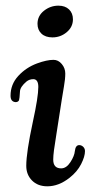

<svg xmlns="http://www.w3.org/2000/svg" viewBox="-20 -652 323 685"><path d="M113.8 -566.9Q113.8 -595.2 136.7 -613.5Q159.7 -631.8 188.5 -631.8Q212.4 -631.8 226.3 -618.4Q240.2 -605 240.2 -583Q240.2 -555.7 218 -537.1Q195.8 -518.6 167 -518.6Q142.1 -518.6 127.9 -532Q113.8 -545.4 113.8 -566.9ZM97.2 -217.3Q116.7 -306.2 116.7 -341.8Q116.7 -368.7 99.6 -369.6Q85 -369.6 74.7 -361.3Q52.2 -342.3 51.3 -326.2Q49.8 -299.3 47.9 -294.4Q44.4 -287.6 35.6 -287.6Q17.6 -289.1 17.6 -310.5Q17.6 -351.1 45.2 -381.1Q72.8 -411.1 112.3 -425.8Q147 -438.5 170.9 -438.5Q188 -438.5 200.4 -423.6Q212.9 -408.7 212.9 -389.6Q212.9 -379.9 211.7 -368.4Q210.4 -356.9 208.3 -344.5Q206.1 -332 200.4 -296.6Q194.8 -261.2 189 -223.1Q187 -209 181.2 -173.1Q175.3 -137.2 172.6 -116.5Q169.9 -95.7 169.9 -82.5Q169.9 -51.3 198.2 -51.3Q216.8 -51.3 231.2 -73.5Q245.6 -95.7 247.1 -113.3Q249.5 -134.3 262.7 -134.3Q270.5 -134.3 276.9 -128.2Q283.2 -122.1 283.2 -112.8Q283.2 -93.8 269.5 -66.7Q255.9 -39.6 228 -17.6Q189.5 12.7 148.9 12.7Q114.7 12.7 94.2 -8.1Q73.7 -28.8 73.7 -60.5Q73.7 -107.9 97.2 -217.3Z"/></svg>

Font: Cooper* Medium
Style: Italic
Weight: 500
Italic angle: -7°
Designer: Owen Earl
Foundry: indestructible type*
Version: Version 0.001